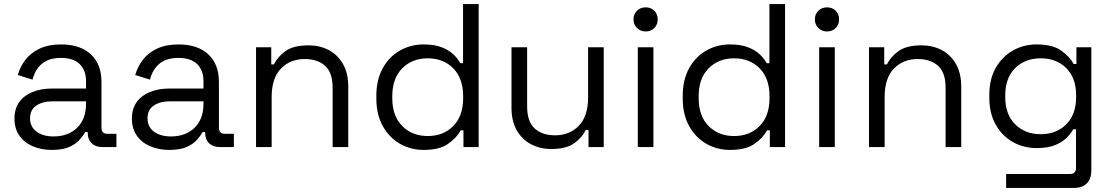

<svg xmlns="http://www.w3.org/2000/svg" viewBox="-20 -720 5447 940"><path d="M233.8 14Q182.2 14 140.6 -3.8Q99 -21.5 74.9 -55.9Q50.8 -90.2 50.8 -139Q50.8 -188.5 74.9 -221.1Q99 -253.8 140.6 -270.1Q182.2 -286.5 233.8 -286.5H401.2V-322.8Q401.2 -375.8 370.2 -406.1Q339.2 -436.5 278.5 -436.5Q218.8 -436.5 184.9 -407.5Q151 -378.5 139.5 -330.2L67 -352.8Q79 -394.5 105.1 -428.2Q131.2 -462 174.6 -482.2Q218 -502.5 279 -502.5Q372.5 -502.5 424.6 -454.2Q476.8 -406 476.8 -318.2V-95Q476.8 -65 504.8 -65H550V0H481Q448.5 0 429 -18.4Q409.5 -36.8 409.5 -68.2V-73.8H397.2Q386.5 -54.2 367.6 -33.6Q348.8 -13 316.5 0.5Q284.2 14 233.8 14ZM242.2 -52Q313.2 -52 357.2 -94.2Q401.2 -136.5 401.2 -212.5V-224H236.8Q189 -224 158.1 -203.4Q127.2 -182.8 127.2 -140.8Q127.2 -98.8 159.1 -75.4Q191 -52 242.2 -52Z M808.8 14Q757.2 14 715.6 -3.8Q674 -21.5 649.9 -55.9Q625.8 -90.2 625.8 -139Q625.8 -188.5 649.9 -221.1Q674 -253.8 715.6 -270.1Q757.2 -286.5 808.8 -286.5H976.2V-322.8Q976.2 -375.8 945.2 -406.1Q914.2 -436.5 853.5 -436.5Q793.8 -436.5 759.9 -407.5Q726 -378.5 714.5 -330.2L642 -352.8Q654 -394.5 680.1 -428.2Q706.2 -462 749.6 -482.2Q793 -502.5 854 -502.5Q947.5 -502.5 999.6 -454.2Q1051.8 -406 1051.8 -318.2V-95Q1051.8 -65 1079.8 -65H1125V0H1056Q1023.5 0 1004 -18.4Q984.5 -36.8 984.5 -68.2V-73.8H972.2Q961.5 -54.2 942.6 -33.6Q923.8 -13 891.5 0.5Q859.2 14 808.8 14ZM817.2 -52Q888.2 -52 932.2 -94.2Q976.2 -136.5 976.2 -212.5V-224H811.8Q764 -224 733.1 -203.4Q702.2 -182.8 702.2 -140.8Q702.2 -98.8 734.1 -75.4Q766 -52 817.2 -52Z M1310 0H1233.5V-488.5H1308V-404.8H1321.5Q1338 -440.5 1377 -469.2Q1416 -498 1491.2 -498Q1545.5 -498 1589.4 -474.9Q1633.2 -451.8 1659.1 -406.8Q1685 -361.8 1685 -296V0H1608.5V-290.5Q1608.5 -364.5 1571.6 -397.8Q1534.8 -431 1471.8 -431Q1401 -431 1355.5 -384.2Q1310 -337.5 1310 -245.2Z M2054 14Q1990.5 14 1937.9 -16.2Q1885.2 -46.5 1853.9 -103.1Q1822.5 -159.8 1822.5 -237.8V-250.8Q1822.5 -328.8 1853.5 -385.4Q1884.5 -442 1937.4 -472.2Q1990.2 -502.5 2054 -502.5Q2105.8 -502.5 2141.1 -489Q2176.5 -475.5 2198.9 -454.6Q2221.2 -433.8 2233.5 -410.5H2247V-700H2323.5V0H2249V-81.8H2235.5Q2215.5 -44.8 2173.2 -15.4Q2131 14 2054 14ZM2074 -54Q2150.8 -54 2199.1 -103.1Q2247.5 -152.2 2247.5 -240V-248.5Q2247.5 -336.2 2199.2 -385.4Q2151 -434.5 2074 -434.5Q1998 -434.5 1949.2 -385.4Q1900.5 -336.2 1900.5 -248.5V-240Q1900.5 -152.2 1949.2 -103.1Q1998 -54 2074 -54Z M2678 9.5Q2624.5 9.5 2580.2 -13.6Q2536 -36.8 2510.1 -81.9Q2484.2 -127 2484.2 -192.5V-488.5H2560.8V-198Q2560.8 -124.8 2597.6 -91.1Q2634.5 -57.5 2697.5 -57.5Q2768.2 -57.5 2813.8 -104.2Q2859.2 -151 2859.2 -243.2V-488.5H2935.8V0H2861.2V-83.8H2847.8Q2831.2 -48.2 2792.2 -19.4Q2753.2 9.5 2678 9.5Z M3179 0H3102.5V-488.5H3179ZM3140.8 -566Q3115.8 -566 3098.6 -582.8Q3081.5 -599.5 3081.5 -625Q3081.5 -651.2 3098.6 -667.6Q3115.8 -684 3140.8 -684Q3166.8 -684 3183.4 -667.6Q3200 -651.2 3200 -625Q3200 -599.5 3183.4 -582.8Q3166.8 -566 3140.8 -566Z M3554 14Q3490.5 14 3437.9 -16.2Q3385.2 -46.5 3353.9 -103.1Q3322.5 -159.8 3322.5 -237.8V-250.8Q3322.5 -328.8 3353.5 -385.4Q3384.5 -442 3437.4 -472.2Q3490.2 -502.5 3554 -502.5Q3605.8 -502.5 3641.1 -489Q3676.5 -475.5 3698.9 -454.6Q3721.2 -433.8 3733.5 -410.5H3747V-700H3823.5V0H3749V-81.8H3735.5Q3715.5 -44.8 3673.2 -15.4Q3631 14 3554 14ZM3574 -54Q3650.8 -54 3699.1 -103.1Q3747.5 -152.2 3747.5 -240V-248.5Q3747.5 -336.2 3699.2 -385.4Q3651 -434.5 3574 -434.5Q3498 -434.5 3449.2 -385.4Q3400.5 -336.2 3400.5 -248.5V-240Q3400.5 -152.2 3449.2 -103.1Q3498 -54 3574 -54Z M4067 0H3990.5V-488.5H4067ZM4028.8 -566Q4003.8 -566 3986.6 -582.8Q3969.5 -599.5 3969.5 -625Q3969.5 -651.2 3986.6 -667.6Q4003.8 -684 4028.8 -684Q4054.8 -684 4071.4 -667.6Q4088 -651.2 4088 -625Q4088 -599.5 4071.4 -582.8Q4054.8 -566 4028.8 -566Z M4311 0H4234.5V-488.5H4309V-404.8H4322.5Q4339 -440.5 4378 -469.2Q4417 -498 4492.2 -498Q4546.5 -498 4590.4 -474.9Q4634.2 -451.8 4660.1 -406.8Q4686 -361.8 4686 -296V0H4609.5V-290.5Q4609.5 -364.5 4572.6 -397.8Q4535.8 -431 4472.8 -431Q4402 -431 4356.5 -384.2Q4311 -337.5 4311 -245.2Z M4823.5 -242.2V-255.2Q4823.5 -332.5 4854.9 -387.6Q4886.2 -442.8 4938.9 -472.6Q4991.5 -502.5 5055.5 -502.5Q5132.5 -502.5 5174.6 -472.9Q5216.8 -443.2 5236.5 -406.8H5250V-488.5H5323V115Q5323 154.8 5301.2 177.4Q5279.5 200 5237.8 200H4905.8V132H5217.8Q5248 132 5248 102V-87H5234.5Q5222.2 -65 5200.1 -43.6Q5178 -22.2 5142.8 -8.6Q5107.5 5 5055.5 5Q4991.5 5 4938.5 -24.9Q4885.5 -54.8 4854.5 -110.2Q4823.5 -165.8 4823.5 -242.2ZM5075 -63Q5151.8 -63 5200.1 -111.2Q5248.5 -159.5 5248.5 -244.5V-253Q5248.5 -339 5200.2 -386.8Q5152 -434.5 5075 -434.5Q4999 -434.5 4950.2 -386.8Q4901.5 -339 4901.5 -253V-244.5Q4901.5 -159.5 4950.2 -111.2Q4999 -63 5075 -63Z"/></svg>

Font: Space Grotesk Variable Light
Style: Regular
Weight: 300
Designer: Florian Karsten
Foundry: Florian Karsten
Version: Version 2.000